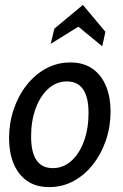

<svg xmlns="http://www.w3.org/2000/svg" viewBox="-20 -754 504 784"><path d="M181.5 10Q126 10 89.5 -16.2Q53 -42.5 35 -87.5Q17 -132.5 17 -188.5Q17 -251 35.8 -307Q54.5 -363 88.5 -406.2Q122.5 -449.5 168 -474.2Q213.5 -499 266.5 -499Q322.5 -499 359 -472.5Q395.5 -446 413.5 -400.8Q431.5 -355.5 431.5 -299Q431.5 -237 412.5 -181.2Q393.5 -125.5 359.8 -82.5Q326 -39.5 280.5 -14.8Q235 10 181.5 10ZM195.5 -67.5Q238.5 -67.5 271.5 -97.2Q304.5 -127 323 -178Q341.5 -229 341.5 -292.5Q341.5 -421.5 253 -421.5Q210 -421.5 177 -391.5Q144 -361.5 125.5 -310.8Q107 -260 107 -196.5Q107 -67.5 195.5 -67.5ZM187 -575 202 -637 318.5 -734 410.5 -624 397.5 -565 300 -645Z"/></svg>

Font: Cabin Condensed
Style: Italic
Weight: 400
Width: 3
Italic angle: -10°
Designer: Pablo Impallari
Foundry: Pablo Impallari. http://www.impallari.com Igino Marini. http://www.ikern.com
Version: Version 3.001; ttfautohint (v1.8.3)